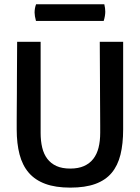

<svg xmlns="http://www.w3.org/2000/svg" viewBox="-20 -856 646 886"><path d="M57.1 -258.8Q57.1 -273.9 57.1 -299.6Q57.1 -325.2 57.4 -356.4Q57.6 -387.7 57.9 -422.6Q58.1 -457.5 58.1 -491.7Q58.6 -571.8 59.1 -663.1H167.5V-242.7Q167.5 -205.1 174.8 -174.8Q182.1 -144.5 198.5 -123Q214.8 -101.6 240.7 -89.8Q266.6 -78.1 304.2 -78.1Q341.3 -78.1 367.7 -89.8Q394 -101.6 410.6 -123Q427.2 -144.5 434.8 -174.8Q442.4 -205.1 442.4 -242.7Q442.4 -253.4 442.4 -277.3Q442.4 -301.3 442.1 -332.8Q441.9 -364.3 441.7 -401.1Q441.4 -438 441.4 -474.6Q440.9 -560.5 440.4 -663.1H548.3V-258.8Q548.3 -192.4 535.9 -142.1Q523.4 -91.8 495.1 -58.1Q466.8 -24.4 419.9 -7.3Q373 9.8 304.2 9.8Q236.3 9.8 189.2 -7.6Q142.1 -24.9 112.8 -58.8Q83.5 -92.8 70.3 -143.1Q57.1 -193.4 57.1 -258.8ZM146 -759.3Q139.6 -783.2 139.6 -797.9Q139.6 -806.6 141.1 -816.4Q142.6 -826.2 146.5 -836.4H461.4Q465.8 -817.4 465.8 -802.2Q465.8 -782.7 458.5 -759.3H146Z"/></svg>

Font: Basic
Style: Regular
Weight: 400
Designer: Magnus Gaarde
Foundry: Magnus Gaarde
Version: Version 1.003; ttfautohint (v1.1) -l 6 -r 16 -G 0 -x 16 -D l